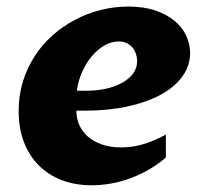

<svg xmlns="http://www.w3.org/2000/svg" viewBox="-20 -547 617 577"><path d="M254.9 9.8Q206.1 9.8 165.8 -5.6Q125.5 -21 96.7 -49.8Q67.9 -78.6 52 -119.9Q36.1 -161.1 36.1 -213.4Q36.1 -260.3 48.8 -301.8Q61.5 -343.3 84.2 -378.2Q106.9 -413.1 137.9 -440.7Q168.9 -468.3 205.6 -487.5Q242.2 -506.8 283 -517.1Q323.7 -527.3 365.7 -527.3Q412.1 -527.3 447 -515.4Q481.9 -503.4 505.1 -483.9Q528.3 -464.4 539.8 -439.2Q551.3 -414.1 551.3 -387.7Q551.3 -349.6 528.6 -317.9Q505.9 -286.1 464.4 -263.2Q422.9 -240.2 364.3 -227.3Q305.7 -214.4 233.9 -214.4H209.5Q209.5 -191.4 218.3 -171.4Q227.1 -151.4 244.1 -136.5Q261.2 -121.6 286.4 -112.8Q311.5 -104 344.2 -104Q378.9 -104 411.6 -114Q444.3 -124 478.5 -142.6V-73.7Q455.6 -53.7 428.7 -38.1Q401.9 -22.5 373 -11.7Q344.2 -1 314.2 4.4Q284.2 9.8 254.9 9.8ZM336.4 -422.4Q314.5 -422.4 293.5 -410.2Q272.5 -397.9 255.4 -377.4Q238.3 -356.9 226.6 -330.3Q214.8 -303.7 210.9 -274.4H240.7Q271.5 -274.4 298.8 -280.5Q326.2 -286.6 346.9 -298.1Q367.7 -309.6 379.9 -325.9Q392.1 -342.3 392.1 -363.3Q392.1 -372.6 389.2 -383.1Q386.2 -393.6 379.6 -402.3Q373 -411.1 362.3 -416.7Q351.6 -422.4 336.4 -422.4Z"/></svg>

Font: Proza Libre
Style: Bold Italic
Weight: 700
Designer: Jasper de Waard
Foundry: Jasper de Waard
Version: Version 1.000; ttfautohint (v1.4.1.8-43bc)